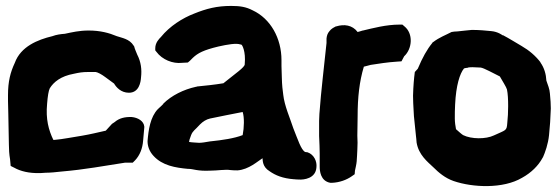

<svg xmlns="http://www.w3.org/2000/svg" viewBox="-20 -587 1887 648"><path d="M7 -246 8 -204 10 -99C10 -84 11 -66 14 -49L16 -27L28 -21C49 -9 79 -2 111 -3H119L134 -4C149 -4 170 -6 187 -8C269 -15 329 -27 402 -38H428L436 -46C452 -63 461 -86 463 -112L467 -157V-160C465 -179 445 -190 425 -192C401 -193 382 -188 367 -175L358 -169L337 -146C306 -139 286 -134 257 -129C230 -125 191 -117 165 -115H160C144 -148 134 -185 139 -237C141 -263 144 -281 148 -289C161 -310 185 -330 229 -338C247 -342 258 -344 278 -344H303C310 -343 323 -336 335 -327C343 -321 356 -312 365 -305C372 -293 388 -274 415 -274C449 -274 455 -309 456 -326C459 -352 456 -378 443 -403C438 -416 435 -421 433 -430L431 -433C417 -456 391 -459 374 -465C348 -476 318 -484 279 -484C247 -484 223 -478 199 -473C185 -472 170 -470 157 -465C107 -453 50 -430 30 -375C15 -343 7 -312 7 -266Z M478 -110C478 -94 484 -76 498 -61C528 -28 572 -21 615 -17H618C631 -17 647 -9 688 -11C714 -11 741 -16 758 -13C767 -12 774 -12 780 -12H782C820 -15 850 -43 866 -53C867 -46 865 -24 890 -9C910 5 934 15 972 18H974C975 18 979 19 989 19C1005 20 1046 16 1048 -23C1050 -41 1041 -65 1018 -73L1010 -74C996 -81 985 -117 970 -154C959 -188 940 -230 936 -267L933 -292C931 -310 931 -343 930 -364V-384C930 -458 893 -524 833 -552C810 -564 790 -567 760 -567C712 -567 677 -558 635 -541C596 -526 553 -499 523 -462C517 -456 504 -443 504 -424V-417L508 -412C527 -386 563 -371 595 -375L614 -376L621 -382L631 -392C648 -408 667 -418 717 -430C748 -437 778 -442 791 -437H793L795 -436C797 -436 810 -414 806 -371V-370C806 -360 776 -340 734 -306C704 -301 674 -298 644 -295L643 -294H641C600 -285 559 -265 531 -237V-236C525 -230 520 -225 514 -220V-219H513C487 -192 481 -148 478 -111ZM618 -108C618 -111 620 -118 625 -131C631 -146 637 -147 655 -167C665 -177 676 -184 689 -187C726 -195 764 -202 799 -209C805 -191 804 -156 799 -131C771 -120 730 -114 691 -110H690C674 -107 660 -105 652 -105C641 -106 628 -106 618 -108Z M1057 -128C1058 -105 1059 -85 1059 -68V-25C1059 -11 1061 24 1095 30H1100C1126 29 1150 20 1167 8L1177 1L1178 -11C1179 -17 1183 -31 1184 -44V-46C1184 -51 1186 -69 1186 -81C1187 -98 1187 -113 1186 -129C1187 -153 1186 -170 1187 -195C1187 -259 1193 -312 1208 -362C1215 -364 1221 -365 1231 -368C1257 -372 1288 -377 1320 -379L1335 -380L1344 -397C1372 -423 1375 -474 1345 -498L1338 -504H1329C1283 -504 1239 -492 1205 -484H1204C1197 -482 1192 -480 1187 -479C1169 -503 1141 -506 1115 -498H1113L1112 -497C1106 -494 1098 -490 1092 -482C1085 -474 1083 -466 1082 -457V-442C1074 -363 1064 -285 1058 -203L1057 -179Z M1374 -264C1374 -247 1375 -231 1376 -213L1377 -195L1384 -127C1385 -121 1385 -116 1386 -106C1393 -64 1423 -41 1443 -22C1460 -5 1482 14 1511 24C1575 46 1678 51 1742 13C1773 -4 1797 -28 1811 -54V-55H1812C1820 -73 1830 -101 1833 -131C1836 -160 1838 -189 1839 -221C1839 -235 1838 -250 1836 -271C1835 -287 1829 -300 1824 -315C1823 -336 1817 -358 1804 -376V-377C1787 -399 1766 -417 1740 -432C1726 -440 1699 -457 1678 -468H1676C1676 -468 1661 -480 1638 -482C1620 -484 1595 -486 1575 -486H1572C1556 -484 1547 -484 1524 -481C1517 -481 1509 -480 1504 -479C1483 -468 1463 -461 1442 -445L1440 -444L1439 -442C1421 -420 1406 -393 1390 -355L1380 -344C1377 -321 1375 -298 1374 -264ZM1515 -187C1515 -203 1515 -218 1516 -234C1519 -299 1532 -339 1546 -356C1549 -357 1553 -358 1556 -358H1558L1559 -359C1568 -361 1580 -360 1602 -359C1613 -358 1648 -338 1667 -329C1676 -313 1689 -293 1691 -285C1694 -271 1695 -251 1695 -229C1695 -209 1694 -190 1692 -171C1690 -145 1688 -149 1647 -130C1620 -117 1571 -117 1543 -131C1538 -134 1528 -143 1519 -151C1517 -161 1515 -175 1515 -187Z"/></svg>

Font: Vapor
Style: Blk
Weight: 900
Foundry: Cannot Into Space Fonts
Version: Version 0.179